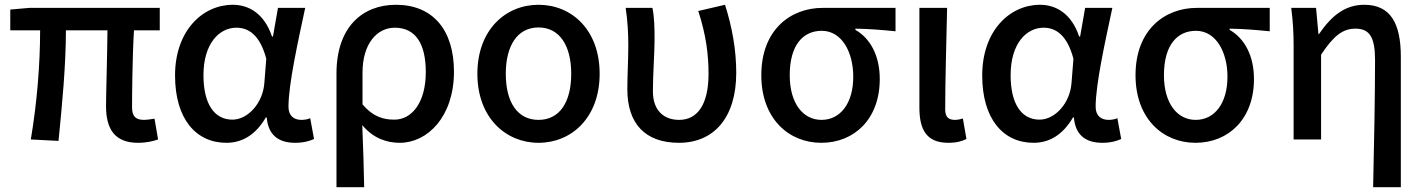

<svg xmlns="http://www.w3.org/2000/svg" viewBox="-20 -584 5966 804"><path d="M558 14C594 14 622 7 642 0L627 -87C608 -84 594 -82 584 -82C550 -82 533 -95 533 -134C533 -178 534 -341 541 -457H649V-551H103L23 -544V-457H148C148 -317 135 -153 109 0L225 6C240 -144 256 -310 256 -457H430C429 -345 424 -190 424 -140C424 -44 460 14 558 14Z M928 14C997 14 1052 -22 1093 -92H1097C1103 -18 1147 14 1216 14C1252 14 1278 6 1295 -2L1279 -89C1268 -84 1254 -82 1242 -82C1211 -82 1188 -99 1188 -137C1188 -231 1228 -411 1258 -551H1144L1123 -431H1119C1087 -527 1022 -564 955 -564C828 -564 713 -455 713 -268C713 -87 800 14 928 14ZM953 -83C878 -83 832 -148 832 -269C832 -403 899 -468 970 -468C1019 -468 1068 -440 1095 -338L1087 -237C1081 -152 1018 -83 953 -83Z M1389 200H1505C1503 108 1501 35 1497 -60C1543 -5 1599 14 1654 14C1770 14 1881 -95 1881 -284C1881 -458 1793 -564 1638 -564C1499 -564 1389 -472 1389 -276ZM1632 -83C1588 -83 1544 -93 1498 -147V-279C1498 -403 1560 -468 1633 -468C1723 -468 1763 -397 1763 -282C1763 -154 1704 -83 1632 -83Z M2235 14C2374 14 2491 -92 2491 -275C2491 -459 2374 -564 2235 -564C2097 -564 1979 -459 1979 -275C1979 -92 2097 14 2235 14ZM2235 -82C2146 -82 2098 -157 2098 -275C2098 -392 2146 -469 2235 -469C2324 -469 2372 -392 2372 -275C2372 -157 2324 -82 2235 -82Z M2823 14C2970 14 3063 -92 3063 -279C3063 -375 3046 -470 3016 -564L2904 -538C2937 -437 2947 -354 2947 -275C2947 -141 2897 -82 2824 -82C2765 -82 2714 -116 2714 -202C2714 -271 2721 -363 2721 -419C2721 -469 2720 -512 2712 -551H2600C2609 -492 2611 -437 2611 -394C2611 -332 2607 -271 2607 -210C2607 -67 2681 14 2823 14Z M3419 14C3558 14 3664 -86 3664 -253C3664 -350 3625 -423 3562 -459V-464C3622 -463 3669 -459 3730 -453V-551H3425C3292 -551 3168 -461 3168 -269C3168 -87 3283 14 3419 14ZM3420 -82C3342 -82 3287 -152 3287 -269C3287 -397 3344 -455 3421 -455C3505 -455 3553 -366 3553 -263C3553 -151 3499 -82 3420 -82Z M3951 14C3987 14 4008 7 4027 -2L4012 -88C4000 -84 3988 -82 3979 -82C3953 -82 3938 -93 3938 -126C3938 -246 3943 -408 3946 -551H3830V-133C3830 -41 3860 14 3951 14Z M4308 14C4377 14 4432 -22 4473 -92H4477C4483 -18 4527 14 4596 14C4632 14 4658 6 4675 -2L4659 -89C4648 -84 4634 -82 4622 -82C4591 -82 4568 -99 4568 -137C4568 -231 4608 -411 4638 -551H4524L4503 -431H4499C4467 -527 4402 -564 4335 -564C4208 -564 4093 -455 4093 -268C4093 -87 4180 14 4308 14ZM4333 -83C4258 -83 4212 -148 4212 -269C4212 -403 4279 -468 4350 -468C4399 -468 4448 -440 4475 -338L4467 -237C4461 -152 4398 -83 4333 -83Z M4986 14C5125 14 5231 -86 5231 -253C5231 -350 5192 -423 5129 -459V-464C5189 -463 5236 -459 5297 -453V-551H4992C4859 -551 4735 -461 4735 -269C4735 -87 4850 14 4986 14ZM4987 -82C4909 -82 4854 -152 4854 -269C4854 -397 4911 -455 4988 -455C5072 -455 5120 -366 5120 -263C5120 -151 5066 -82 4987 -82Z M5730 200H5846V-346C5846 -486 5803 -564 5693 -564C5614 -564 5557 -520 5503 -441H5501L5491 -551H5387C5395 -492 5397 -437 5397 -394V0H5512V-355C5565 -435 5603 -464 5656 -464C5716 -464 5738 -427 5738 -332C5738 -183 5734 23 5730 200Z"/></svg>

Font: Noto Sans CJK HK Medium
Style: Regular
Weight: 500
Designer: Ryoko NISHIZUKA 西塚涼子 (kana, bopomofo & ideographs); Paul D. Hunt (Latin, Greek & Cyrillic); Sandoll Communications 산돌커뮤니
Foundry: Adobe
Version: Version 2.004;hotconv 1.0.118;makeotfexe 2.5.65603